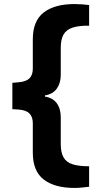

<svg xmlns="http://www.w3.org/2000/svg" viewBox="-20 -768 488 948"><path d="M420 154Q402 156 384.5 158Q367 160 348 160Q250 160 196 118.5Q142 77 142 -14V-160Q142 -190 126 -207Q110 -224 73 -227L41 -229V-359L73 -362Q110 -365 126 -382Q142 -399 142 -428V-574Q142 -665 196 -706.5Q250 -748 348 -748Q366 -748 387 -746.5Q408 -745 420 -743V-641Q371 -642 339.5 -632Q308 -622 294 -598Q280 -574 280 -532V-398Q280 -358 260.5 -330.5Q241 -303 202 -297V-291Q241 -285 260.5 -258Q280 -231 280 -190V-56Q280 -15 294 9.5Q308 34 339.5 43.5Q371 53 420 53Z"/></svg>

Font: REM SemiBold
Style: Regular
Weight: 600
Designer: Octavio Pardo
Foundry: Ashler Design
Version: Version 1.005;gftools[0.9.28]